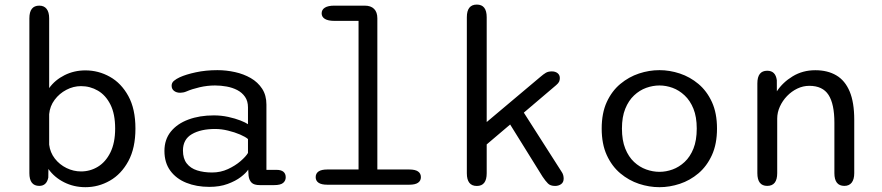

<svg xmlns="http://www.w3.org/2000/svg" viewBox="-20 -786 3754 817"><path d="M147.2 5Q105 5 105 -49.3V-708Q105 -762 147.2 -762Q167.5 -762 178.3 -748.2Q189.2 -734.3 189.2 -708V-411.2Q214 -445.7 254.7 -466.1Q295.3 -486.5 343.5 -486.5Q399 -486.5 447.5 -459.3Q496 -432.2 526.2 -377.2Q556.3 -322.3 556.3 -239Q556.3 -156 526.2 -100.4Q496 -44.8 447.5 -17.2Q399 10.5 343.5 10.5Q294.2 10.5 252.7 -10.4Q211.2 -31.3 186 -67L185.5 -30.3Q178.2 5 147.2 5ZM189.2 -170.5Q193.2 -137.3 213.2 -111.4Q233.3 -85.5 263 -71Q292.7 -56.5 324.7 -56.5Q363.7 -56.5 396.7 -76.6Q429.7 -96.7 449.8 -137.4Q470 -178.2 470 -239Q470 -301.3 449.8 -341.2Q429.7 -381 396.7 -400.2Q363.7 -419.5 324.7 -419.5Q292.3 -419.5 262.4 -403.8Q232.5 -388.2 212.4 -361.2Q192.3 -334.3 189.2 -300.2Z M1085.7 1.7Q1061 1.7 1050.6 -8.7Q1040.2 -19.2 1037.8 -37.7L1036.2 -64.2Q1027.3 -50.2 1004.9 -32.9Q982.5 -15.7 948.7 -3.3Q914.8 9.2 870.8 9.2Q816.2 9.2 772.9 -8.2Q729.7 -25.5 704.7 -59.6Q679.7 -93.7 679.7 -143.8Q679.7 -192.3 706.9 -226Q734.2 -259.7 781.7 -277.3Q829.2 -295 889.8 -295Q921.7 -295 951.3 -288.5Q981 -282 1003.3 -273.2Q1025.7 -264.3 1035.2 -257.5V-329Q1035.2 -355.8 1022.7 -373.9Q1010.2 -392 989.7 -402.7Q969.2 -413.3 944.4 -417.8Q919.7 -422.3 895 -422.3Q862.3 -422.3 829.4 -414.7Q796.5 -407 774.2 -397.2Q766.5 -393.8 759.3 -392.6Q752.2 -391.3 746.8 -391.3Q731 -391.3 720.7 -399.2Q710.3 -407.2 710.3 -421.2Q710.3 -434 720.3 -442.2Q730.3 -450.5 744.8 -457.2Q771 -469.2 813.2 -478.3Q855.5 -487.5 905.2 -487.5Q942.8 -487.5 979.8 -479.3Q1016.7 -471.2 1047 -453.8Q1077.3 -436.3 1095.5 -408.4Q1113.7 -380.5 1113.7 -341V-63.2H1157.3Q1176.3 -63.2 1186.1 -55Q1195.8 -46.8 1195.8 -31.7Q1195.8 -17 1184.8 -7.7Q1173.7 1.7 1146.3 1.7ZM1035.2 -194.3Q1024.8 -203.5 1001.7 -213.5Q978.5 -223.5 950.2 -230.3Q922 -237.2 895.8 -237.2Q834.3 -237.2 796.4 -215.1Q758.5 -193 758.5 -145.5Q758.5 -111.3 774.5 -90.7Q790.5 -70 818.6 -61Q846.7 -52 882.5 -52Q918.7 -52 950 -66.5Q981.3 -81 1003.8 -100.5Q1026.3 -120 1035.2 -135.2Z M1372.8 0Q1347.7 0 1335.5 -8.4Q1323.3 -16.8 1323.3 -32.2Q1323.3 -48 1335.5 -56.4Q1347.7 -64.8 1372.8 -64.8H1505.7V-697.2H1402.5Q1376.2 -697.2 1362.4 -705.6Q1348.7 -714 1348.7 -729.3Q1348.7 -744.8 1362.4 -753.4Q1376.2 -762 1402.5 -762H1531.7Q1558 -762 1571.8 -748.2Q1585.7 -734.3 1585.7 -708V-64.8H1721.5Q1746.7 -64.8 1758.8 -56.4Q1771 -48 1771 -32.2Q1771 -16.8 1758.8 -8.4Q1746.7 0 1721.5 0Z M2009 5.3Q1966.5 5.3 1966.5 -48.8V-712.7Q1966.5 -766.5 2009 -766.5Q2051 -766.5 2051 -712.7V-266.7L2279.2 -458.7Q2292.5 -470.2 2302.6 -476.2Q2312.7 -482.2 2328.2 -482.2Q2343.2 -482.2 2352.7 -474.6Q2362.2 -467 2362.2 -453.7Q2362.2 -445.2 2359.2 -438.6Q2356.3 -432 2346.7 -423.8L2209 -306.7L2368.3 -57.3Q2374.5 -48.7 2376.5 -41Q2378.5 -33.3 2378.5 -26.2Q2378.5 -10.3 2367.8 -2.6Q2357 5.2 2342 5.2Q2322 5.2 2311.7 -5.2Q2301.3 -15.5 2288.7 -34.3L2150.8 -256.2L2051 -171.5V-48.8Q2051 5.3 2009 5.3Z M2786.2 10.5Q2742.3 10.5 2699 -3.8Q2655.7 -18.2 2619.6 -48.4Q2583.5 -78.7 2561.9 -126Q2540.3 -173.3 2540.3 -239Q2540.3 -304.7 2561.9 -351.8Q2583.5 -398.8 2619.6 -428.8Q2655.7 -458.8 2699 -473.2Q2742.3 -487.5 2786.2 -487.5Q2829.5 -487.5 2872.8 -473.2Q2916.2 -458.8 2952 -428.8Q2987.8 -398.8 3009.4 -351.8Q3031 -304.7 3031 -239Q3031 -173.3 3009.4 -126Q2987.8 -78.7 2952 -48.4Q2916.2 -18.2 2872.8 -3.8Q2829.5 10.5 2786.2 10.5ZM2786.2 -54.8Q2814.2 -54.8 2842 -64.9Q2869.8 -75 2893.2 -96.8Q2916.7 -118.7 2930.8 -153.8Q2944.8 -188.8 2944.8 -239Q2944.8 -288.5 2930.8 -323.2Q2916.7 -358 2893.2 -380Q2869.8 -402 2842 -412.2Q2814.2 -422.3 2786.2 -422.3Q2758.2 -422.3 2729.8 -412.2Q2701.5 -402 2678.1 -380Q2654.7 -358 2640.6 -323.2Q2626.5 -288.5 2626.5 -239Q2626.5 -188.8 2640.6 -153.8Q2654.7 -118.7 2678.1 -96.8Q2701.5 -75 2729.8 -64.9Q2758.2 -54.8 2786.2 -54.8Z M3573 5Q3530.5 5 3530.5 -49.3V-263.8Q3530.5 -343.5 3505.5 -382.2Q3480.5 -420.8 3423.8 -420.8Q3397.3 -420.8 3372.8 -409.1Q3348.2 -397.3 3329 -377.3Q3309.8 -357.3 3298.5 -332.4Q3287.2 -307.5 3287.2 -281.5V-49.3Q3287.2 5 3244.7 5Q3202.7 5 3202.7 -49.3V-431Q3202.7 -485 3244.7 -485Q3280.3 -485 3285.5 -444.8L3285.7 -397.5Q3310.8 -435.7 3353.2 -461.4Q3395.7 -487.2 3449.2 -487.2Q3501.5 -487.2 3538.7 -465.3Q3575.8 -443.5 3595.4 -397Q3615 -350.5 3615 -276.3V-49.3Q3615 -23 3604.2 -9Q3593.3 5 3573 5Z"/></svg>

Font: Sono ExtraLight
Style: Regular
Weight: 200
Designer: Tyler Finck
Foundry: Tyler Finck
Version: Version 2.112